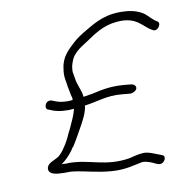

<svg xmlns="http://www.w3.org/2000/svg" viewBox="-74 -695 766 779"><g transform="rotate(-10 309.5 -305.5)"><path d="M120 -317C106 -312 101 -287 115 -284L135 -276C151 -271 167 -268 184 -268C195 -267 207 -268 218 -269L217 -263C214 -252 210 -242 206 -232L197 -212C190 -194 180 -178 173 -161L166 -147C164 -143 161 -138 158 -133L148 -118C144 -110 130 -95 124 -90C108 -77 72 -72 72 -46C72 -24 103 -20 128 -20C137 -20 145 -19 152 -20C158 -20 163 -20 171 -19C224 -12 268 3 327 7C382 11 417 -1 454 -8C474 -8 493 1 507 8L518 12C543 17 557 -17 537 -22L527 -26C520 -29 512 -31 506 -34C493 -39 477 -45 460 -43C446 -43 421 -36 404 -32C302 -16 247 -56 158 -56C152 -55 145 -55 138 -56H130C148 -68 166 -87 179 -105C181 -110 185 -115 190 -120C208 -148 222 -175 239 -205L249 -225C255 -237 260 -251 263 -264C264 -268 264 -271 264 -274C318 -281 359 -299 419 -293L452 -290C458 -289 464 -291 470 -294C490 -304 484 -323 465 -326L433 -329C381 -333 346 -326 302 -316L265 -310C263 -338 247 -362 244 -389L241 -407C240 -412 239 -416 239 -422L241 -440C245 -456 252 -474 260 -483L271 -495C283 -507 302 -518 317 -528C355 -553 392 -581 449 -586C535 -595 551 -546 589 -528C607 -516 631 -551 612 -560C597 -568 581 -587 569 -597C553 -609 526 -620 494 -622C413 -628 369 -601 323 -574C302 -562 281 -548 267 -535C240 -510 210 -484 205 -437C202 -422 202 -406 204 -394L207 -376C209 -357 213 -345 216 -326C218 -317 221 -313 219 -305C210 -304 201 -303 192 -304C179 -304 167 -306 155 -310L134 -318C129 -319 125 -319 120 -317Z"/></g></svg>

Font: Stray Cat
Style: ExtObl
Weight: 400
Version: Version 1.0